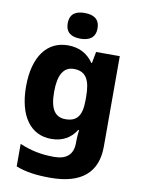

<svg xmlns="http://www.w3.org/2000/svg" viewBox="-106 -838 850 1149"><g transform="rotate(10 319.0 -263.5)"><path d="M314 -767C264 -767 224 -750 224 -689C224 -629 264 -611 314 -611C363 -611 405 -629 405 -689C405 -750 363 -767 314 -767ZM249 -559C124 -559 44 -457 44 -274C44 -92 122 10 246 10C316 10 365 -20 397 -71H402C399 -48 397 -22 397 -3V8C397 77 359 113 282 113C201 113 139 99 72 71V208C135 232 199 240 282 240C471 240 565 157 565 1V-549H421L408 -480H404C370 -529 321 -559 249 -559ZM308 -426C382 -426 409 -377 409 -275V-254C409 -160 380 -121 310 -121C245 -121 215 -168 215 -271C215 -374 246 -426 308 -426Z"/></g></svg>

Font: Noto Sans Arabic ExtBd
Style: Regular
Weight: 800
Designer: Monotype Design Team, Nadine Chahine, Nizar Qandah and Khaled Hosny
Foundry: Monotype Imaging Inc.
Version: Version 2.012